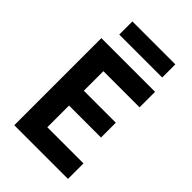

<svg xmlns="http://www.w3.org/2000/svg" viewBox="-269 -1034 1138 1138"><g transform="rotate(45 300.0 -465.0)"><path d="M500 -820V-930H140V-820ZM530 0V-130H227V-312H495V-436H227V-600H530V-730H80V0Z"/></g></svg>

Font: Tekne LDO ExtraBold
Style: Regular
Weight: 800
Monospace: yes
Designer: Alessio Laiso, Mario Rullo, Paolo Rosset
Foundry: Alessio Laiso
Version: Version 1.000;hotconv 1.0.109;makeotfexe 2.5.65596